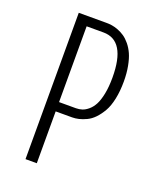

<svg xmlns="http://www.w3.org/2000/svg" viewBox="-132 -781 714 863"><g transform="rotate(20 225.0 -350.0)"><path d="M94.5 0V-700H227Q240.5 -700 253.8 -698Q267 -696 283.5 -689.8Q300 -683.5 314.8 -673.5Q329.5 -663.5 343.8 -646.2Q358 -629 368 -606.8Q378 -584.5 384.2 -551.5Q390.5 -518.5 390.5 -479Q390.5 -432.5 382.5 -394.8Q374.5 -357 360.5 -332.8Q346.5 -308.5 329.8 -291Q313 -273.5 293.8 -264.5Q274.5 -255.5 258.5 -251.8Q242.5 -248 227 -248H148.5V0ZM148.5 -292.5H229Q244.5 -292.5 258.5 -297Q272.5 -301.5 287.2 -314Q302 -326.5 312.5 -346.5Q323 -366.5 329.8 -400.2Q336.5 -434 336.5 -478Q336.5 -655 229 -655H148.5Z"/></g></svg>

Font: League Mono Condensed UltraLight
Style: Regular
Weight: 200
Width: 1
Designer: Tyler Finck
Foundry: The League of Moveable Type / Tyler Finck
Version: Version 2.210